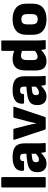

<svg xmlns="http://www.w3.org/2000/svg" viewBox="1088 -1810 735 2950"><g transform="rotate(-90 1455.0 -335.5)"><path d="M63 0Q49 0 49 -14V-669Q49 -683 63 -683H195Q209 -683 209 -669V-14Q209 0 195 0Z M413 12Q351 12 317.5 -25Q284 -62 284 -129Q284 -181 303 -213.5Q322 -246 367 -264Q412 -282 490 -290L567 -297V-335Q567 -368 554.5 -381Q542 -394 510 -394Q451 -394 455 -347Q456 -333 441 -333H320Q307 -333 305 -348Q299 -428 352.5 -468.5Q406 -509 516 -509Q627 -509 677 -466.5Q727 -424 727 -328V-129Q727 -98 728 -70.5Q729 -43 732 -15Q734 0 719 0H605Q593 0 591 -12Q586 -33 581 -72Q546 -37 507 -12.5Q468 12 413 12ZM437 -149Q437 -104 476 -104Q498 -104 519.5 -115Q541 -126 567 -152V-216L514 -211Q471 -207 454 -193Q437 -179 437 -149Z M954 0Q942 0 938 -11L782 -482Q777 -497 793 -497H937Q949 -497 952 -486L1005 -278Q1013 -245 1020.5 -212.5Q1028 -180 1033 -146H1036Q1042 -180 1049.5 -213Q1057 -246 1066 -280L1120 -486Q1123 -497 1136 -497H1278Q1294 -497 1289 -482L1132 -11Q1129 0 1116 0Z M1444 12Q1382 12 1348.5 -25Q1315 -62 1315 -129Q1315 -181 1334 -213.5Q1353 -246 1398 -264Q1443 -282 1521 -290L1598 -297V-335Q1598 -368 1585.5 -381Q1573 -394 1541 -394Q1482 -394 1486 -347Q1487 -333 1472 -333H1351Q1338 -333 1336 -348Q1330 -428 1383.5 -468.5Q1437 -509 1547 -509Q1658 -509 1708 -466.5Q1758 -424 1758 -328V-129Q1758 -98 1759 -70.5Q1760 -43 1763 -15Q1765 0 1750 0H1636Q1624 0 1622 -12Q1617 -33 1612 -72Q1577 -37 1538 -12.5Q1499 12 1444 12ZM1468 -149Q1468 -104 1507 -104Q1529 -104 1550.5 -115Q1572 -126 1598 -152V-216L1545 -211Q1502 -207 1485 -193Q1468 -179 1468 -149Z M1988 12Q1918 12 1882.5 -28.5Q1847 -69 1847 -155V-306Q1847 -414 1892.5 -461.5Q1938 -509 2021 -509Q2049 -509 2084.5 -502.5Q2120 -496 2148 -483V-669Q2148 -683 2162 -683H2294Q2308 -683 2308 -669V-127Q2308 -97 2309.5 -68Q2311 -39 2313 -16Q2315 0 2300 0H2186Q2174 0 2172 -12Q2169 -24 2166.5 -40Q2164 -56 2163 -72Q2130 -39 2088.5 -13.5Q2047 12 1988 12ZM2007 -190Q2007 -158 2019 -141.5Q2031 -125 2059 -125Q2082 -125 2104.5 -136.5Q2127 -148 2148 -167V-364Q2128 -372 2108.5 -376Q2089 -380 2073 -380Q2007 -380 2007 -293Z M2634 12Q2521 12 2458 -41Q2395 -94 2395 -200V-297Q2395 -403 2458 -456Q2521 -509 2634 -509Q2746 -509 2809.5 -456Q2873 -403 2873 -297V-200Q2873 -94 2809.5 -41Q2746 12 2634 12ZM2634 -123Q2674 -123 2693.5 -144Q2713 -165 2713 -215V-283Q2713 -332 2693.5 -353Q2674 -374 2634 -374Q2593 -374 2574 -353Q2555 -332 2555 -283V-215Q2555 -165 2574 -144Q2593 -123 2634 -123Z"/></g></svg>

Font: Sofia Sans Black
Style: Regular
Weight: 900
Designer: Botio Nikoltchev, Ani Petrova
Foundry: lettersoup
Version: Version 4.100; ttfautohint (v1.8.3)